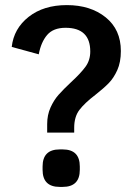

<svg xmlns="http://www.w3.org/2000/svg" viewBox="-20 -729 515 753"><path d="M165 -242Q165 -278 178 -307Q191 -336 209.5 -357Q228 -378 259 -407Q297 -442 315.5 -467.5Q334 -493 334 -527Q334 -620 237 -620Q189 -620 165 -592Q141 -564 132 -516L26 -545Q34 -617 92.5 -663Q151 -709 242 -709Q335 -709 394.5 -661Q454 -613 454 -529Q454 -485 440 -454Q426 -423 406.5 -403Q387 -383 354 -357Q312 -325 291.5 -298Q271 -271 271 -228V-209H165ZM147 -63V-76Q147 -143 214 -143H226Q293 -143 293 -76V-63Q293 4 226 4H214Q147 4 147 -63Z"/></svg>

Font: Krub SemiBold
Style: Regular
Weight: 600
Version: Version 1.000; ttfautohint (v1.6)